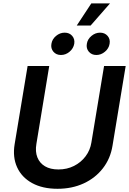

<svg xmlns="http://www.w3.org/2000/svg" viewBox="-20 -1124 775 1154"><path d="M325.7 10.7Q235.4 10.7 172.9 -23.7Q110.4 -58.1 82.8 -118.7Q55.2 -179.2 67.9 -256.8L146 -727.5H275.9L198.7 -258.8Q190.9 -212.9 204.6 -178.2Q218.3 -143.6 250.5 -124.5Q282.7 -105.5 331.1 -105.5Q382.8 -105.5 424.8 -126.7Q466.8 -147.9 494.4 -184.6Q522 -221.2 529.3 -267.6L605.5 -727.5H735.4L656.2 -248Q643.6 -170.4 598.1 -112.1Q552.7 -53.7 482.7 -21.5Q412.6 10.7 325.7 10.7ZM559.1 -793.5Q530.8 -793.5 513.9 -813.2Q497.1 -833 502 -860.8Q506.3 -888.7 529.8 -908.2Q553.2 -927.7 581.5 -927.7Q609.9 -927.7 626.7 -908.2Q643.6 -888.7 638.7 -860.8Q634.3 -833 610.8 -813.2Q587.4 -793.5 559.1 -793.5ZM346.2 -793.5Q317.9 -793.5 301 -813.2Q284.2 -833 289.1 -860.8Q293.5 -888.7 316.9 -908.2Q340.3 -927.7 368.7 -927.7Q397.5 -927.7 414.1 -908.2Q430.7 -888.7 426.3 -860.8Q421.4 -833 398.2 -813.2Q375 -793.5 346.2 -793.5ZM441.4 -970.7 528.8 -1103.5H641.1L524.9 -970.7Z"/></svg>

Font: Inter 17pt SemiBold
Style: Italic
Weight: 600
Italic angle: -9.3988°
Version: Version 4.001;git-66647c0bb